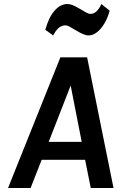

<svg xmlns="http://www.w3.org/2000/svg" viewBox="-20 -934 603 954"><path d="M20 0 280 -649H412.9L544 0H430.9L402.9 -140H187L132.1 0ZM221.9 -229H386L331.1 -508.9ZM244.2 -758 205.2 -785.9Q222.1 -848 251.1 -881Q280 -914 314.3 -914Q327.2 -914 340.8 -908.6Q354.5 -903.2 377 -890Q397.2 -878 408.7 -871.5Q420.1 -865 430.8 -865Q444.4 -865 458 -876.2Q471.5 -887.5 483.8 -914L524.9 -881Q515.1 -844.5 498.4 -816.8Q481.6 -789 461.5 -773.5Q441.4 -758 420.5 -758Q407.9 -758 392.4 -764.5Q377 -771 352.2 -786.1Q331.4 -799 322.3 -803.5Q313.3 -808.1 303.5 -808.1Q289.5 -808.1 274.7 -797.8Q259.9 -787.5 244.2 -758Z"/></svg>

Font: Karla
Style: Italic
Weight: 400
Italic angle: -8°
Designer: Jonathan Pinhorn
Version: Version 2.004;gftools[0.9.33]